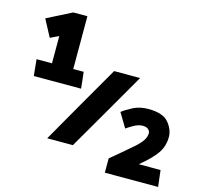

<svg xmlns="http://www.w3.org/2000/svg" viewBox="-121 -898 1212 1142"><g transform="rotate(15 485.0 -327.0)"><path d="M53 -438H148V-606L96 -581L40 -686L192 -763H279V-438H343Q346 -413 349 -387.5Q352 -362 354 -337H63ZM677 -489Q606 -367 535 -243Q464 -119 394 0H236Q305 -122 376.5 -245.5Q448 -369 517 -489ZM933 -194Q933 -138 903 -94Q873 -50 802 8H936L948 109H620V21Q653 -6 685.5 -34Q718 -62 751 -90Q783 -118 797.5 -140.5Q812 -163 812 -185Q812 -199 800 -209Q788 -219 767 -219Q740 -219 711 -202.5Q682 -186 669 -176Q656 -198 642.5 -220Q629 -242 616 -264Q640 -283 680 -303.5Q720 -324 773 -324Q863 -324 898 -282Q933 -240 933 -194Z"/></g></svg>

Font: Palanquin Dark SemiBold
Style: Regular
Weight: 600
Designer: Pria Ravichandran
Version: Version 1.001